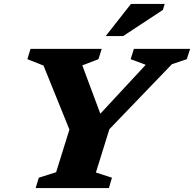

<svg xmlns="http://www.w3.org/2000/svg" viewBox="-20 -955 986 975"><path d="M720 -626 643.5 -654.5 660 -707H945.5L928.5 -654.5L853 -629L535.5 -299L467 -79L548.5 -52.5L533 0H161L177 -52.5L265 -80.5L332.5 -297L201 -622L119 -654.5L135 -707H496.5L480 -654.5L398 -623L489.5 -377.5ZM517 -772 645 -935H816.5L807 -904.5L605.5 -772Z"/></svg>

Font: Newsreader Caption
Style: Bold Italic
Weight: 700
Italic angle: -17°
Designer: Hugues Gentile
Foundry: Production Type
Version: Version 1.001